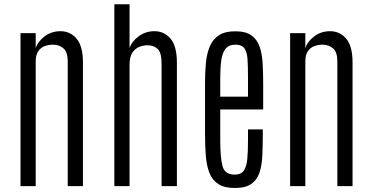

<svg xmlns="http://www.w3.org/2000/svg" viewBox="-20 -891 1780 919"><path d="M78.1 0V-732.4H150.9V-660.6Q160.6 -691.9 193.4 -716.8Q226.1 -741.7 269 -741.7Q316.4 -741.7 346.7 -705.8Q377 -669.9 377 -591.3V0H304.2V-597.2Q304.2 -642.1 283.4 -659.7Q262.7 -677.2 233.4 -677.2Q213.4 -677.2 194.3 -670.4Q175.3 -663.6 163.1 -646Q150.9 -628.4 150.9 -595.7V0Z M527.3 0V-870.6H600.1V-660.6Q609.9 -691.9 643.1 -716.8Q676.3 -741.7 719.2 -741.7Q766.1 -741.7 796.4 -705.8Q826.7 -669.9 826.7 -591.3V0H753.4V-586.4Q753.4 -639.6 734.4 -657Q715.3 -674.3 686 -674.3Q666 -674.3 646 -666.3Q626 -658.2 613 -638.2Q600.1 -618.2 600.1 -581.5V0Z M1104.5 8.8Q1054.2 8.8 1025.1 -10Q996.1 -28.8 982.4 -63.5Q968.8 -98.1 965.1 -145.5Q961.4 -192.9 961.4 -249.5V-495.1Q961.4 -546.9 965.8 -591.6Q970.2 -636.2 984.6 -669.9Q999 -703.6 1028.1 -722.4Q1057.1 -741.2 1106.4 -741.2Q1155.8 -741.2 1183.1 -721.9Q1210.4 -702.6 1222.4 -668.2Q1234.4 -633.8 1237.1 -588.1Q1239.7 -542.5 1239.7 -489.3V-367.2H1034.2V-219.7Q1034.2 -135.7 1045.2 -95.5Q1056.2 -55.2 1103.5 -55.2Q1133.8 -55.2 1147 -74.5Q1160.2 -93.8 1163.6 -129.9Q1167 -166 1167 -216.8V-271.5H1237.8V-247.6Q1237.8 -191.9 1235.6 -145.3Q1233.4 -98.6 1221.7 -64Q1210 -29.3 1182.4 -10.3Q1154.8 8.8 1104.5 8.8ZM1034.2 -428.2H1167V-521.5Q1167 -571.8 1164.8 -606.4Q1162.6 -641.1 1150.1 -659.2Q1137.7 -677.2 1106.9 -677.2Q1075.2 -677.2 1059.6 -657.5Q1043.9 -637.7 1039.1 -601.8Q1034.2 -565.9 1034.2 -517.6Z M1368.7 0V-732.4H1441.4V-660.6Q1451.2 -691.9 1483.9 -716.8Q1516.6 -741.7 1559.6 -741.7Q1606.9 -741.7 1637.2 -705.8Q1667.5 -669.9 1667.5 -591.3V0H1594.7V-597.2Q1594.7 -642.1 1574 -659.7Q1553.2 -677.2 1523.9 -677.2Q1503.9 -677.2 1484.9 -670.4Q1465.8 -663.6 1453.6 -646Q1441.4 -628.4 1441.4 -595.7V0Z"/></svg>

Font: Antonio Thin
Style: Regular
Weight: 250
Designer: Vernon Adams
Foundry: Vernon Adams
Version: Version 1.002